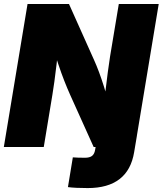

<svg xmlns="http://www.w3.org/2000/svg" viewBox="-21 -748 828 977"><path d="M324.7 204.1 349.6 52.7Q360.8 53.7 376.7 54.2Q392.6 54.7 411.1 54.7Q435.5 54.7 447.5 45.2Q459.5 35.6 462.9 15.1L475.1 -58.1H675.8L661.6 26.4Q646.5 117.7 587.4 163.3Q528.3 209 425.3 209Q395 209 368.9 207.8Q342.8 206.5 324.7 204.1ZM-1.5 0 119.1 -727.5H330.1L458 -441.9Q470.2 -415 482.9 -380.9Q495.6 -346.7 508.3 -306.4Q521 -266.1 531.2 -221.7L504.9 -190.4Q509.3 -230 515.1 -281Q521 -332 527.6 -380.9Q534.2 -429.7 539.1 -460.9L583.5 -727.5H786.6L666 0H455.6L335.9 -265.6Q320.8 -299.3 305.9 -337.4Q291 -375.5 275.9 -420.7Q260.7 -465.8 245.1 -517.6L277.3 -524.4Q272.9 -473.1 267.1 -423.1Q261.2 -373 255.6 -332Q250 -291 245.6 -265.6L201.7 0Z"/></svg>

Font: Inter 24pt Black
Style: Italic
Weight: 900
Italic angle: -9.3988°
Designer: Rasmus Andersson
Foundry: rsms
Version: Version 4.001;git-66647c0bb